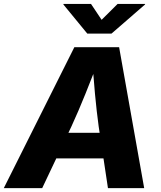

<svg xmlns="http://www.w3.org/2000/svg" viewBox="-44 -971 831 991"><path d="M-24.4 0 339.8 -727.5H570.8L700.2 0H513.2L465.3 -318.4Q454.6 -396.5 446.3 -485.8Q438 -575.2 430.7 -671.4H470.2Q432.6 -575.7 397 -486.8Q361.3 -397.9 324.7 -318.4L173.8 0ZM166.5 -153.3 188.5 -285.6H582L560.1 -153.3ZM425.8 -950.7 480.5 -868.7 563 -950.7H705.1L704.6 -947.8L531.2 -797.4H406.7L283.2 -947.8L283.7 -950.7Z"/></svg>

Font: Inter 16pt ExtraBold
Style: Italic
Weight: 800
Italic angle: -9.3988°
Version: Version 4.001;git-66647c0bb